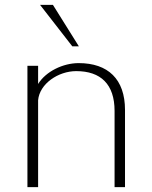

<svg xmlns="http://www.w3.org/2000/svg" viewBox="-20 -771 628 791"><path d="M137 -358C143 -426 220 -478 294 -478C395 -478 452 -424 452 -314V0H495V-318C495 -445 425 -511 304 -511C240 -511 169 -477 137 -425V-500H93V0H137ZM305 -580 198 -751H145L278 -580Z"/></svg>

Font: Perun ExtraLight
Style: Regular
Weight: 200
Foundry: Copyright (c) Stefan Peev, Context Ltd, 2016
Version: Version 1.089